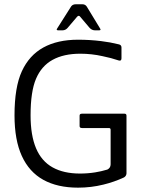

<svg xmlns="http://www.w3.org/2000/svg" viewBox="-20 -862 716 893"><path d="M343 10.8Q247.3 10.8 181.5 -25.6Q115.7 -62 81.6 -136.4Q47.5 -210.8 47.5 -325.5Q47.5 -456.3 81.6 -530.5Q115.7 -604.7 181.5 -641Q247.3 -677.3 342.8 -677.3Q397.8 -677.3 450.5 -670.8Q493 -665.7 532.3 -655.8Q545 -653.2 545 -641.3V-590.7Q545 -577.2 532.5 -580.7Q497 -592.7 456.8 -600.8Q406 -612.2 353.7 -612.2Q276.3 -612.2 224.5 -583.6Q172.7 -555 147.4 -495.3Q122.2 -435.7 122.2 -325.7Q122.2 -232.7 147.6 -172.5Q173 -112.3 224.5 -83.6Q276 -54.8 352 -54.8Q388 -54.8 422.5 -60.3Q450.5 -64.7 479.2 -73.3Q494.5 -81 494.5 -97.8V-258.8Q494.3 -266.3 486.8 -266.5H361.5Q350 -266.5 350.2 -275.8V-324.2Q350.2 -333.2 360.8 -333.2H559.2Q568.3 -333.2 568.3 -323.7V-55.3Q567.5 -43.3 556.7 -36.8Q510.7 -15.5 461.3 -3.5Q404 10.8 343 10.8ZM245.5 -729 310.8 -832Q317.8 -842.2 333 -842.2H362.7Q376.8 -842.2 383.7 -831.2L445.7 -729.2Q451.3 -720.8 440.7 -721H420.8Q406.7 -721.2 396 -733.3L353.3 -783.7Q346.7 -793.3 338.2 -783.7L294.5 -732.3Q284.8 -721.2 271.5 -721H250.5Q240.2 -721 245.5 -729Z"/></svg>

Font: Vivano Light
Style: Regular
Weight: 300
Designer: Joe Prince, Josias Burgherr
Version: Version 2.064;September 19, 2022;FontCreator 14.0.0.2877 64-